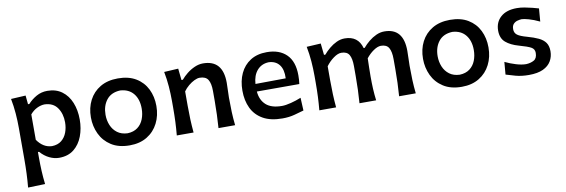

<svg xmlns="http://www.w3.org/2000/svg" viewBox="-55 -968 4701 1596"><g transform="rotate(-10 2296.0 -170.0)"><path d="M78.6 211.9Q84 153.3 86.4 95.9Q88.9 38.6 88.9 -27.8V-289.1Q88.9 -349.6 84 -412.4Q79.1 -475.1 66.9 -538.1L190.9 -544.9L198.2 -470.7H209.5Q240.2 -504.9 282.2 -528.6Q324.2 -552.2 374.5 -552.2Q447.3 -552.2 497.6 -515.1Q547.9 -478 573.7 -414.3Q599.6 -350.6 599.6 -270.5Q599.6 -195.3 575.2 -130.6Q550.8 -65.9 501.5 -26.4Q452.1 13.2 376.5 13.2Q336.4 13.2 295.4 -6.3Q254.4 -25.9 219.7 -64.9H210.4V-22Q210.4 40 213.1 94.5Q215.8 148.9 222.7 207.5ZM334.5 -92.8Q383.8 -94.2 414.8 -119.1Q445.8 -144 460.7 -183.8Q475.6 -223.6 475.6 -269.5Q475.6 -341.8 440.4 -392.3Q405.3 -442.9 333 -445.3Q301.8 -444.8 269 -429Q236.3 -413.1 210.4 -382.3V-168Q260.7 -95.2 334.5 -92.8Z M972.7 13.2Q879.4 13.2 817.4 -26.6Q755.4 -66.4 724.6 -131.3Q693.8 -196.3 693.8 -271.5Q693.8 -352.1 726.6 -415.5Q759.3 -479 821 -515.6Q882.8 -552.2 970.2 -552.2Q1060.5 -552.2 1122.1 -515.1Q1183.6 -478 1215.1 -414.3Q1246.6 -350.6 1246.6 -271.5Q1246.6 -190.9 1213.9 -126.5Q1181.2 -62 1119.9 -24.4Q1058.6 13.2 972.7 13.2ZM972.2 -88.9Q1023.4 -90.8 1056.9 -116Q1090.3 -141.1 1106.4 -182.1Q1122.6 -223.1 1122.6 -271.5Q1122.6 -350.1 1083.5 -397.9Q1044.4 -445.8 972.2 -450.2Q895.5 -446.8 856.4 -396.7Q817.4 -346.7 817.4 -271.5Q817.4 -224.1 834.5 -183.1Q851.6 -142.1 886 -116.5Q920.4 -90.8 972.2 -88.9Z M1371.1 0Q1376.5 -58.6 1378.9 -113.5Q1381.3 -168.5 1381.3 -235.4V-289.1Q1381.3 -349.6 1376.5 -412.4Q1371.6 -475.1 1359.4 -538.1L1479 -544.9L1489.3 -447.3H1501Q1522 -472.7 1552.2 -496.8Q1582.5 -521 1617.9 -536.6Q1653.3 -552.2 1688.5 -552.2Q1856 -552.2 1856 -359.9Q1856 -324.7 1854.2 -293Q1852.5 -261.2 1852.5 -235.4Q1852.5 -168.5 1854.7 -113.5Q1856.9 -58.6 1863.3 0H1723.1Q1727.1 -58.6 1729.2 -112.8Q1731.4 -167 1731.4 -229.5V-312Q1731.4 -375.5 1711.7 -407.5Q1691.9 -439.5 1640.6 -439.5Q1621.1 -439.5 1595.7 -427.2Q1570.3 -415 1545.7 -394.5Q1521 -374 1502.9 -348.6V-229.5Q1502.9 -167 1505.1 -112.8Q1507.3 -58.6 1512.7 0Z M2261.7 13.2Q2161.6 13.2 2097.7 -23.4Q2033.7 -60.1 2003.2 -124.3Q1972.7 -188.5 1972.7 -271.5Q1972.7 -353.5 2002.2 -416.7Q2031.7 -480 2088.6 -516.1Q2145.5 -552.2 2227.1 -552.2Q2333 -552.2 2393.1 -492.9Q2453.1 -433.6 2453.1 -317.4Q2453.1 -295.9 2451.9 -278.6Q2450.7 -261.2 2448.2 -244.1H2089.8Q2095.7 -171.9 2140.9 -130.9Q2186 -89.8 2275.9 -89.8Q2306.6 -89.8 2351.8 -101.3Q2397 -112.8 2438.5 -129.9L2443.8 -21.5Q2411.1 -12.2 2364.7 0.5Q2318.4 13.2 2261.7 13.2ZM2345.2 -310.5Q2348.6 -384.8 2317.9 -424.6Q2287.1 -464.4 2228.5 -466.8Q2167.5 -464.4 2130.6 -421.9Q2093.8 -379.4 2089.4 -308.1Z M3247.6 0Q3252 -58.6 3253.9 -112.8Q3255.9 -167 3255.9 -229.5V-312Q3255.9 -375.5 3237.3 -407.5Q3218.8 -439.5 3170.9 -439.5Q3143.1 -439.5 3107.9 -415.3Q3072.8 -391.1 3045.4 -356Q3044.4 -323.2 3043.5 -279.5Q3042.5 -235.8 3042.5 -203.1Q3042.5 -147 3044.9 -98.9Q3047.4 -50.8 3053.7 0H2913.1Q2917.5 -58.6 2919.4 -112.8Q2921.4 -167 2921.4 -229.5V-312Q2921.4 -375.5 2903.1 -407.5Q2884.8 -439.5 2836.4 -439.5Q2807.1 -439.5 2770.3 -412.8Q2733.4 -386.2 2706.1 -348.6V-229.5Q2706.1 -167 2708.3 -112.8Q2710.4 -58.6 2715.8 0H2574.2Q2579.6 -58.6 2582 -113.5Q2584.5 -168.5 2584.5 -235.4V-289.1Q2584.5 -349.6 2579.6 -412.4Q2574.7 -475.1 2562.5 -538.1L2682.1 -544.9L2692.4 -447.3H2704.1Q2725.1 -472.7 2753.9 -496.8Q2782.7 -521 2816.2 -536.6Q2849.6 -552.2 2884.3 -552.2Q2997.6 -552.2 3026.9 -445.8H3035.6Q3058.1 -473.1 3087.6 -497.3Q3117.2 -521.5 3150.9 -536.9Q3184.6 -552.2 3219.2 -552.2Q3380.4 -552.2 3380.4 -359.9Q3380.4 -324.7 3378.9 -293Q3377.4 -261.2 3377.4 -235.4Q3377.4 -168.5 3379.6 -113.5Q3381.8 -58.6 3388.2 0Z M3775.9 13.2Q3682.6 13.2 3620.6 -26.6Q3558.6 -66.4 3527.8 -131.3Q3497.1 -196.3 3497.1 -271.5Q3497.1 -352.1 3529.8 -415.5Q3562.5 -479 3624.3 -515.6Q3686 -552.2 3773.4 -552.2Q3863.8 -552.2 3925.3 -515.1Q3986.8 -478 4018.3 -414.3Q4049.8 -350.6 4049.8 -271.5Q4049.8 -190.9 4017.1 -126.5Q3984.4 -62 3923.1 -24.4Q3861.8 13.2 3775.9 13.2ZM3775.4 -88.9Q3826.7 -90.8 3860.1 -116Q3893.6 -141.1 3909.7 -182.1Q3925.8 -223.1 3925.8 -271.5Q3925.8 -350.1 3886.7 -397.9Q3847.7 -445.8 3775.4 -450.2Q3698.7 -446.8 3659.7 -396.7Q3620.6 -346.7 3620.6 -271.5Q3620.6 -224.1 3637.7 -183.1Q3654.8 -142.1 3689.2 -116.5Q3723.6 -90.8 3775.4 -88.9Z M4341.8 13.2Q4279.8 13.2 4231.2 0Q4182.6 -13.2 4149.9 -23.9L4158.7 -129.4Q4203.1 -107.9 4250.2 -93.8Q4297.4 -79.6 4334.5 -79.6Q4372.6 -81.1 4400.6 -96.9Q4428.7 -112.8 4428.7 -158.7Q4428.7 -190.9 4400.6 -206.3Q4372.6 -221.7 4300.8 -241.7Q4232.9 -260.7 4192.9 -294.9Q4152.8 -329.1 4152.8 -394Q4152.8 -465.3 4201.4 -508.5Q4250 -551.8 4337.9 -551.8Q4368.2 -551.8 4402.1 -545.7Q4436 -539.6 4467.3 -531.5Q4498.5 -523.4 4519.5 -517.1L4510.7 -407.7Q4461.4 -431.2 4420.9 -442.6Q4380.4 -454.1 4360.4 -454.1Q4343.8 -453.1 4324.5 -447.8Q4305.2 -442.4 4291.5 -427.5Q4277.8 -412.6 4277.8 -383.8Q4277.8 -352.5 4300.8 -335.2Q4323.7 -317.9 4381.3 -302.2Q4437.5 -286.6 4475.3 -268.6Q4513.2 -250.5 4532.5 -222.9Q4551.8 -195.3 4551.8 -150.9Q4551.8 -105 4530 -67.6Q4508.3 -30.3 4462.2 -8.5Q4416 13.2 4341.8 13.2Z"/></g></svg>

Font: Pinar-DS1-FD SemiBold
Style: Regular
Weight: 600
Designer: Amin Abedi
Version: Version 3.000